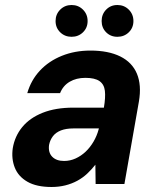

<svg xmlns="http://www.w3.org/2000/svg" viewBox="-20 -735 631 767"><path d="M186 12Q126 12 89.5 -9Q53 -30 39 -65.5Q25 -101 31 -143Q39 -191 69 -227.5Q99 -264 150.5 -284.5Q202 -305 273 -305H395Q402 -346 399 -372Q396 -398 377.5 -411Q359 -424 321 -424Q285 -424 258.5 -408.5Q232 -393 220 -363H89Q104 -415 139.5 -453Q175 -491 227 -512Q279 -533 341 -533Q413 -533 460.5 -509.5Q508 -486 527 -440.5Q546 -395 535 -330L477 0H362L361 -77Q346 -58 328.5 -41.5Q311 -25 289 -13Q267 -1 241 5.5Q215 12 186 12ZM236 -92Q260 -92 282 -102Q304 -112 322 -129Q340 -146 353.5 -169Q367 -192 374 -218L375 -222H274Q244 -222 223.5 -214Q203 -206 191.5 -191Q180 -176 176 -156Q172 -126 188.5 -109Q205 -92 236 -92ZM266 -588Q239 -588 220.5 -606Q202 -624 202 -651Q202 -678 220.5 -696.5Q239 -715 266 -715Q293 -715 311.5 -696.5Q330 -678 330 -651Q330 -624 311.5 -606Q293 -588 266 -588ZM449 -588Q422 -588 404 -606Q386 -624 386 -651Q386 -678 404 -696.5Q422 -715 449 -715Q476 -715 494.5 -696.5Q513 -678 513 -651Q513 -624 494.5 -606Q476 -588 449 -588Z"/></svg>

Font: DM Sans 10pt
Style: Bold Italic
Weight: 700
Italic angle: -10°
Version: Version 4.004;gftools[0.9.30]